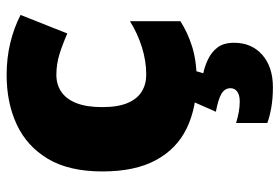

<svg xmlns="http://www.w3.org/2000/svg" viewBox="-152 -451 843 579"><g transform="rotate(-90 269.5 -161.5)"><path d="M318 10Q234 10 172 -20Q110 -50 76 -113Q42 -176 42 -274Q42 -375 80 -438.5Q118 -502 183.5 -532.5Q249 -563 333 -563Q384 -563 429.5 -552Q475 -541 514 -521L458 -380Q424 -395 394.5 -404Q365 -413 333 -413Q304 -413 282 -398Q260 -383 248 -352.5Q236 -322 236 -275Q236 -227 248.5 -198Q261 -169 283 -155.5Q305 -142 334 -142Q375 -142 416.5 -155Q458 -168 495 -191V-39Q461 -17 418 -3.5Q375 10 318 10ZM430 123Q430 176 393.5 208Q357 240 296 240Q262 240 234 235Q206 230 188 223V129Q205 134 221 137Q237 140 253 140Q272 140 282.5 132.5Q293 125 293 112Q293 95 276.5 85Q260 75 222 68L252 0H347L338 30Q358 34 379.5 44Q401 54 415.5 72.5Q430 91 430 123Z"/></g></svg>

Font: Noto Sans Hebrew Thin Black
Style: Regular
Weight: 900
Version: Version 3.001